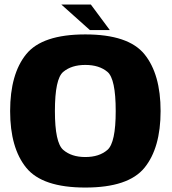

<svg xmlns="http://www.w3.org/2000/svg" viewBox="-20 -836 770 862"><path d="M363 6Q556.5 6 628.8 -83Q701 -172 701 -337.5Q701 -503 628.8 -592.2Q556.5 -681.5 363 -681.5Q169.5 -681.5 97.5 -592.5Q25.5 -503.5 25.5 -337.5Q25.5 -172 97.8 -83Q170 6 363 6ZM363 -131Q301 -131 263.8 -163.2Q226.5 -195.5 226.5 -337.5Q226.5 -482 263.8 -513.2Q301 -544.5 363 -544.5Q425.5 -544.5 462.5 -513.2Q499.5 -482 499.5 -337.5Q499.5 -195.5 462.5 -163.2Q425.5 -131 363 -131ZM383.5 -701H473L388 -815.5H255.5Z"/></svg>

Font: Anybody Thin ExtraBold
Style: Regular
Weight: 800
Version: Version 1.113;gftools[0.9.25]